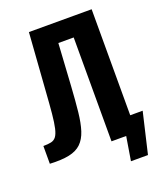

<svg xmlns="http://www.w3.org/2000/svg" viewBox="-171 -921 1009 1188"><g transform="rotate(-20 333.5 -326.5)"><path d="M6 0V-117Q37 -117 57.5 -121.5Q78 -126 90.5 -142.5Q103 -159 111 -193.5Q119 -228 124.5 -286Q130 -344 136 -433L163 -810H576V0H412V-684H311L294 -407Q288 -311 280.5 -240.5Q273 -170 257.5 -122Q242 -74 212.5 -45.5Q183 -17 133 -6.5Q83 4 6 0ZM483 157 527 -112H658L595 157Z"/></g></svg>

Font: Oswald SemiBold
Style: Regular
Weight: 600
Designer: Vernon Adams
Foundry: Vernon Adams
Version: Version 4.103;gftools[0.9.33.dev8+g029e19f]